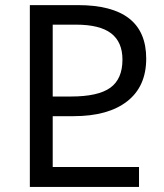

<svg xmlns="http://www.w3.org/2000/svg" viewBox="-20 -734 645 754"><path d="M525.9 -78.1V0H97.2V-713.9H286.1Q554.2 -713.9 554.2 -503.9Q554.2 -394.5 479.5 -336.2Q404.8 -277.8 269 -277.8H187V-78.1ZM187 -355H258.8Q365.2 -355 413.1 -389.4Q460.9 -423.8 460.9 -500Q460.9 -568.8 416.5 -603Q372.1 -637.2 277.8 -637.2H187Z"/></svg>

Font: NotoPenekeko
Style: Regular
Weight: 400
Designer: Monotype Design team
Foundry: Monotype Imaging Inc.
Version: Version 1.04